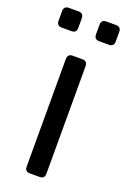

<svg xmlns="http://www.w3.org/2000/svg" viewBox="-148 -738 522 786"><g transform="rotate(20 112.5 -345.5)"><path d="M91.3 0Q69.3 0 69.3 -22V-490.7Q69.3 -512.7 91.3 -512.7H133.3Q155.3 -512.7 155.3 -490.7V-22Q155.3 0 133.3 0ZM9.8 -605.5Q-12.2 -605.5 -12.2 -627.4V-669.4Q-12.2 -691.4 9.8 -691.4H51.8Q73.7 -691.4 73.7 -669.4V-627.4Q73.7 -605.5 51.8 -605.5ZM172.9 -605.5Q150.9 -605.5 150.9 -627.4V-669.4Q150.9 -691.4 172.9 -691.4H214.8Q236.8 -691.4 236.8 -669.4V-627.4Q236.8 -605.5 214.8 -605.5Z"/></g></svg>

Font: Istok
Style: Regular
Weight: 500
Designer: Andrey V. Panov
Foundry: Andrey V. Panov
Version: Version 1.0.3